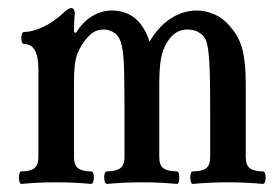

<svg xmlns="http://www.w3.org/2000/svg" viewBox="-20 -451 686 475"><path d="M33 4Q29 4 27.5 -4Q26 -12 27.5 -19.5Q29 -27 33 -27Q54 -27 64.5 -34.5Q75 -42 75 -63V-280Q75 -342 40 -342Q35 -342 33.5 -349.5Q32 -357 33.5 -364.5Q35 -372 40 -372Q61 -372 88 -385Q115 -398 140 -422Q150 -431 156 -431Q165 -431 165 -417Q164 -406 163.5 -395.5Q163 -385 163 -371L168 -370Q185 -397 208 -411Q231 -425 256 -425Q325 -425 350 -348Q373 -387 403.5 -406Q434 -425 467 -425Q489 -425 511.5 -415Q534 -405 552 -382Q572 -359 580 -327.5Q588 -296 588 -243V-63Q588 -42 598.5 -34.5Q609 -27 630 -27Q635 -27 636.5 -19.5Q638 -12 636.5 -4Q635 4 630 4Q609 2 587 1Q565 0 544 0Q522 0 500.5 1Q479 2 457 4Q453 4 451.5 -4Q450 -12 451.5 -19.5Q453 -27 457 -27Q479 -27 489.5 -34.5Q500 -42 500 -63V-176Q500 -235 499 -270Q498 -305 495.5 -324Q493 -343 489 -353Q475 -378 443 -378Q414 -378 395 -349Q382 -329 378 -304.5Q374 -280 374 -242V-63Q374 -42 384.5 -34.5Q395 -27 418 -27Q422 -27 423 -19.5Q424 -12 423 -4Q422 4 418 4Q396 2 374.5 1Q353 0 332 0Q310 0 288 1Q266 2 245 4Q240 4 238.5 -4Q237 -12 238.5 -19.5Q240 -27 245 -27Q266 -27 277 -34.5Q288 -42 288 -63V-173Q288 -239 287 -277.5Q286 -316 282 -335Q277 -360 264 -369Q251 -378 238 -378Q223 -378 212.5 -372Q202 -366 192 -353Q180 -339 171.5 -318Q163 -297 163 -248V-63Q163 -42 173.5 -34.5Q184 -27 205 -27Q210 -27 211.5 -19.5Q213 -12 211.5 -4Q210 4 205 4Q184 2 163 1Q142 0 119 0Q97 0 76 1Q55 2 33 4Z"/></svg>

Font: Junicode Two Beta Condensed Medium
Style: Regular
Weight: 500
Width: 3
Designer: Peter S. Baker
Foundry: Briery Creek Software
Version: Version 1.053; ttfautohint (v1.8.4)